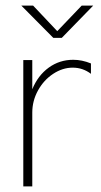

<svg xmlns="http://www.w3.org/2000/svg" viewBox="-20 -664 360 684"><path d="M63 -450H95V-346Q115 -395 153.5 -423Q192 -451 241 -451Q272 -451 304 -438V-401Q275 -423 239 -423Q203 -423 169.5 -401Q136 -379 115.5 -342Q95 -305 95 -263V0H63ZM56 -644H98L184 -553L271 -644H312L200 -529H170Z"/></svg>

Font: Poiret One
Style: Regular
Weight: 400
Designer: Denis Masharov (denis.masharov@gmail.com), Cyreal (Charset Expansion)
Foundry: Denis Masharov
Version: Version 1.101